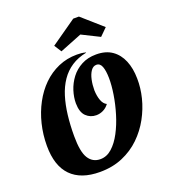

<svg xmlns="http://www.w3.org/2000/svg" viewBox="-164 -1032 1035 1172"><g transform="rotate(-20 353.0 -446.0)"><path d="M283.3 22Q160.3 22 96.2 -43.3Q32 -108.7 32 -238.7Q32 -311.3 48.7 -379.2Q65.3 -447 96.7 -505.5Q128 -564 172.3 -607.5Q216.7 -651 272.7 -675.5Q328.7 -700 394 -700Q408.3 -700 422.3 -698.7Q436.3 -697.3 451.3 -693.3V-691.3Q395.7 -680.3 354.5 -653.3Q313.3 -626.3 285.2 -585Q257 -543.7 240.3 -490Q223.7 -436.3 216.2 -372.8Q208.7 -309.3 208.7 -238Q208.7 -135.3 235.5 -93Q262.3 -50.7 312.3 -50.7Q353.7 -50.7 388 -81.5Q422.3 -112.3 449 -163Q475.7 -213.7 493.8 -273.7Q512 -333.7 521.3 -392.8Q530.7 -452 530 -499.3Q529.3 -546 519 -573.3Q508.7 -600.7 484.7 -600.7Q463.3 -600.7 448.8 -579.8Q434.3 -559 427.3 -526.5Q420.3 -494 420.3 -457.7Q421.7 -420 432 -392.2Q442.3 -364.3 463.3 -354Q447.7 -332.7 425.8 -322Q404 -311.3 380.7 -311.3Q342 -311.3 314.8 -337.7Q287.7 -364 287 -422Q287 -461.7 300.3 -503.5Q313.7 -545.3 340.8 -581.2Q368 -617 409.2 -638.8Q450.3 -660.7 504.7 -660.7Q566.7 -660.7 607.5 -632.2Q648.3 -603.7 669.2 -553.3Q690 -503 690.7 -436.7Q692 -376.3 676.2 -312.5Q660.3 -248.7 627.7 -189Q595 -129.3 546 -81.8Q497 -34.3 431.3 -6.2Q365.7 22 283.3 22ZM313 -750.7 283 -797.7 448.7 -913.7H485.7L617.7 -797.3L570.7 -750.7L456.3 -807.7Z"/></g></svg>

Font: Sansita Swashed Light
Style: Regular
Weight: 300
Designer: Pablo Cosgaya
Foundry: Omnibus-Type
Version: Version 1.003